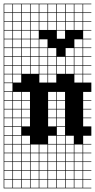

<svg xmlns="http://www.w3.org/2000/svg" viewBox="-20 -785 516 1043"><path d="M0 238.1V-765.1H476.2V-761.9H431.7V-717.5H476.2V-714.3H431.7V-669.8H476.2V-666.7H431.7V-622.2H476.2V-619H431.7V-574.6H476.2V-571.4H431.7V-527H476.2V-523.8H431.7V-479.4H476.2V-476.2H431.7V-431.7H476.2V-428.6H431.7V-384.1H476.2V-381H431.7V-336.5H476.2V-285.7H431.7V-241.3H476.2V-238.1H431.7V-193.7H476.2V-190.5H431.7V-146H476.2V-142.9H431.7V-98.4H476.2V-47.6H431.7V-3.2H476.2V0H431.7V44.4H476.2V47.6H431.7V92.1H476.2V95.2H431.7V139.7H476.2V142.9H431.7V187.3H476.2V190.5H431.7V234.9H476.2V238.1ZM146 -717.5H190.5V-761.9H146ZM336.5 -717.5H381V-761.9H336.5ZM384.1 -717.5H428.6V-761.9H384.1ZM193.7 -717.5H238.1V-761.9H193.7ZM241.3 -717.5H285.7V-761.9H241.3ZM98.4 -717.5H142.9V-761.9H98.4ZM50.8 -717.5H95.2V-761.9H50.8ZM3.2 -717.5H47.6V-761.9H3.2ZM288.9 -717.5H333.3V-761.9H288.9ZM336.5 -669.8H381V-714.3H336.5ZM146 -669.8H190.5V-714.3H146ZM241.3 -669.8H285.7V-714.3H241.3ZM98.4 -669.8H142.9V-714.3H98.4ZM50.8 -669.8H95.2V-714.3H50.8ZM3.2 -669.8H47.6V-714.3H3.2ZM384.1 -669.8H428.6V-714.3H384.1ZM193.7 -669.8H238.1V-714.3H193.7ZM288.9 -669.8H333.3V-714.3H288.9ZM50.8 -622.2H95.2V-666.7H50.8ZM336.5 -622.2H381V-666.7H336.5ZM146 -622.2H190.5V-666.7H146ZM241.3 -622.2H285.7V-666.7H241.3ZM98.4 -622.2H142.9V-666.7H98.4ZM384.1 -622.2H428.6V-666.7H384.1ZM193.7 -622.2H238.1V-666.7H193.7ZM3.2 -622.2H47.6V-666.7H3.2ZM288.9 -622.2H333.3V-666.7H288.9ZM288.9 -574.6H333.3V-619H288.9ZM3.2 -574.6H47.6V-619H3.2ZM50.8 -574.6H95.2V-619H50.8ZM146 -574.6H190.5V-619H146ZM98.4 -574.6H142.9V-619H98.4ZM193.7 -527H238.1V-571.4H193.7ZM50.8 -527H95.2V-571.4H50.8ZM3.2 -527H47.6V-571.4H3.2ZM146 -527H190.5V-571.4H146ZM384.1 -527H428.6V-571.4H384.1ZM98.4 -527H142.9V-571.4H98.4ZM241.3 -479.4H285.7V-523.8H241.3ZM384.1 -479.4H428.6V-523.8H384.1ZM336.5 -479.4H381V-523.8H336.5ZM50.8 -479.4H95.2V-523.8H50.8ZM3.2 -479.4H47.6V-523.8H3.2ZM193.7 -479.4H238.1V-523.8H193.7ZM146 -479.4H190.5V-523.8H146ZM98.4 -479.4H142.9V-523.8H98.4ZM241.3 -431.7H285.7V-476.2H241.3ZM50.8 -431.7H95.2V-476.2H50.8ZM3.2 -431.7H47.6V-476.2H3.2ZM288.9 -431.7H333.3V-476.2H288.9ZM336.5 -431.7H381V-476.2H336.5ZM193.7 -431.7H238.1V-476.2H193.7ZM146 -431.7H190.5V-476.2H146ZM384.1 -431.7H428.6V-476.2H384.1ZM98.4 -431.7H142.9V-476.2H98.4ZM98.4 -384.1H142.9V-428.6H98.4ZM3.2 -384.1H47.6V-428.6H3.2ZM241.3 -384.1H285.7V-428.6H241.3ZM384.1 -384.1H428.6V-428.6H384.1ZM146 -384.1H190.5V-428.6H146ZM193.7 -384.1H238.1V-428.6H193.7ZM336.5 -384.1H381V-428.6H336.5ZM288.9 -384.1H333.3V-428.6H288.9ZM50.8 -384.1H95.2V-428.6H50.8ZM3.2 -336.5H47.6V-381H3.2ZM241.3 -336.5H285.7V-381H241.3ZM193.7 -336.5H238.1V-381H193.7ZM50.8 -336.5H95.2V-381H50.8ZM384.1 -336.5H428.6V-381H384.1ZM3.2 -288.9H47.6V-333.3H3.2ZM98.4 -241.3H142.9V-285.7H98.4ZM3.2 -241.3H47.6V-285.7H3.2ZM288.9 -241.3H333.3V-285.7H288.9ZM241.3 -241.3H285.7V-285.7H241.3ZM50.8 -241.3H95.2V-285.7H50.8ZM288.9 -193.7H333.3V-238.1H288.9ZM98.4 -193.7H142.9V-238.1H98.4ZM50.8 -193.7H95.2V-238.1H50.8ZM3.2 -193.7H47.6V-238.1H3.2ZM241.3 -193.7H285.7V-238.1H241.3ZM98.4 -146H142.9V-190.5H98.4ZM288.9 -146H333.3V-190.5H288.9ZM50.8 -146H95.2V-190.5H50.8ZM3.2 -146H47.6V-190.5H3.2ZM241.3 -146H285.7V-190.5H241.3ZM98.4 -98.4H142.9V-142.9H98.4ZM288.9 -98.4H333.3V-142.9H288.9ZM50.8 -98.4H95.2V-142.9H50.8ZM3.2 -98.4H47.6V-142.9H3.2ZM241.3 -98.4H285.7V-142.9H241.3ZM95.2 -95.2H50.8V-50.8H95.2ZM3.2 -50.8H47.6V-95.2H3.2ZM288.9 -50.8H333.3V-95.2H288.9ZM3.2 -3.2H47.6V-47.6H3.2ZM336.5 -3.2H381V-47.6H336.5ZM241.3 -3.2H285.7V-47.6H241.3ZM50.8 -3.2H95.2V-47.6H50.8ZM98.4 -3.2H142.9V-47.6H98.4ZM288.9 -3.2H333.3V-47.6H288.9ZM241.3 44.4H285.7V0H241.3ZM384.1 44.4H428.6V0H384.1ZM3.2 44.4H47.6V0H3.2ZM193.7 44.4H238.1V0H193.7ZM336.5 44.4H381V0H336.5ZM146 44.4H190.5V0H146ZM50.8 44.4H95.2V0H50.8ZM98.4 44.4H142.9V0H98.4ZM288.9 44.4H333.3V0H288.9ZM288.9 92.1H333.3V47.6H288.9ZM98.4 92.1H142.9V47.6H98.4ZM384.1 92.1H428.6V47.6H384.1ZM146 92.1H190.5V47.6H146ZM50.8 92.1H95.2V47.6H50.8ZM336.5 92.1H381V47.6H336.5ZM193.7 92.1H238.1V47.6H193.7ZM3.2 92.1H47.6V47.6H3.2ZM241.3 92.1H285.7V47.6H241.3ZM288.9 139.7H333.3V95.2H288.9ZM146 139.7H190.5V95.2H146ZM50.8 139.7H95.2V95.2H50.8ZM336.5 139.7H381V95.2H336.5ZM193.7 139.7H238.1V95.2H193.7ZM241.3 139.7H285.7V95.2H241.3ZM3.2 139.7H47.6V95.2H3.2ZM384.1 139.7H428.6V95.2H384.1ZM98.4 139.7H142.9V95.2H98.4ZM146 187.3H190.5V142.9H146ZM288.9 187.3H333.3V142.9H288.9ZM98.4 187.3H142.9V142.9H98.4ZM50.8 187.3H95.2V142.9H50.8ZM336.5 187.3H381V142.9H336.5ZM193.7 187.3H238.1V142.9H193.7ZM241.3 187.3H285.7V142.9H241.3ZM3.2 187.3H47.6V142.9H3.2ZM384.1 187.3H428.6V142.9H384.1ZM384.1 234.9H428.6V190.5H384.1ZM336.5 234.9H381V190.5H336.5ZM288.9 234.9H333.3V190.5H288.9ZM241.3 234.9H285.7V190.5H241.3ZM3.2 234.9H47.6V190.5H3.2ZM146 234.9H190.5V190.5H146ZM98.4 234.9H142.9V190.5H98.4ZM50.8 234.9H95.2V190.5H50.8ZM193.7 234.9H238.1V190.5H193.7Z"/></svg>

Font: Jacquard 12 Charted
Style: Regular
Weight: 400
Designer: Sarah Cadigan-Fried
Version: Version 1.000